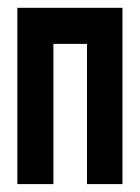

<svg xmlns="http://www.w3.org/2000/svg" viewBox="-20 -468 355 486"><path d="M23.9 -2V-448.2H290V-2H200.2V-356.9H115.2V-2Z"/></svg>

Font: Fundamental  Brigade Condensed
Style: Regular
Weight: 400
Width: 3
Designer: Peter Wiegel, original typeface by Carl Albert Fahrenwaldt 1901
Foundry: Peter Wiegel
Version: Version 0.000 2012 initial release